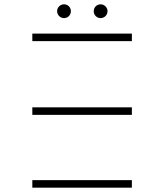

<svg xmlns="http://www.w3.org/2000/svg" viewBox="-20 -871 690 891"><path d="M130 -338H592V-373H130ZM130 -680H592V-715H130ZM130 -35H592V0H130ZM447 -787C464 -787 479 -801 479 -819C479 -837 464 -851 447 -851C429 -851 415 -837 415 -819C415 -801 429 -787 447 -787ZM277 -787C295 -787 309 -801 309 -819C309 -837 295 -851 277 -851C260 -851 245 -837 245 -819C245 -801 260 -787 277 -787Z"/></svg>

Font: Montserrat-Alt1 ExtLt
Style: Regular
Weight: 200
Designer: Differentunic
Foundry: Differentunic
Version: Version 7.222